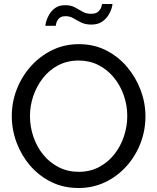

<svg xmlns="http://www.w3.org/2000/svg" viewBox="-20 -936 788 961"><path d="M373 5Q298 5 237 -25Q176 -55 131.5 -106.5Q87 -158 63 -222.5Q39 -287 39 -355Q39 -426 64.5 -490.5Q90 -555 135.5 -605.5Q181 -656 242 -685.5Q303 -715 375 -715Q450 -715 511 -684Q572 -653 616 -601Q660 -549 684 -485Q708 -421 708 -354Q708 -283 683 -218.5Q658 -154 612.5 -103.5Q567 -53 506 -24Q445 5 373 5ZM130 -355Q130 -301 147.5 -250.5Q165 -200 197 -161Q229 -122 274 -99Q319 -76 374 -76Q431 -76 476 -100Q521 -124 552.5 -164Q584 -204 600.5 -254Q617 -304 617 -355Q617 -409 599.5 -459Q582 -509 549.5 -548.5Q517 -588 472.5 -610.5Q428 -633 374 -633Q317 -633 272 -609.5Q227 -586 195.5 -546Q164 -506 147 -456.5Q130 -407 130 -355ZM437 -813Q407 -813 386 -823.5Q365 -834 347.5 -844.5Q330 -855 308 -855Q286 -855 275.5 -844Q265 -833 262 -821Q259 -809 259 -807H207Q207 -813 211.5 -829.5Q216 -846 227 -864.5Q238 -883 257 -896.5Q276 -910 306 -910Q335 -910 354.5 -899.5Q374 -889 392.5 -878Q411 -867 435 -867Q461 -867 472.5 -878.5Q484 -890 487.5 -902Q491 -914 491 -916H543Q543 -910 538.5 -894Q534 -878 522 -859Q510 -840 489.5 -826.5Q469 -813 437 -813Z"/></svg>

Font: Raleway Medium
Style: Regular
Weight: 500
Designer: Matt McInerney, Pablo Impallari, Rodrigo Fuenzalida
Foundry: Matt McInerney, Pablo Impallari, Rodrigo Fuenzalida
Version: Version 4.026